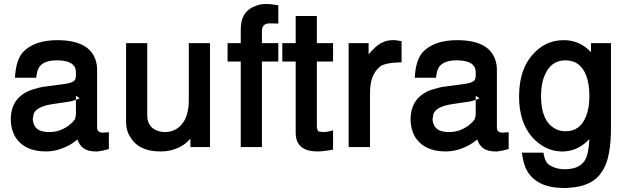

<svg xmlns="http://www.w3.org/2000/svg" viewBox="-20 -736 3153 961"><path d="M525 -74V10Q490 20 468 22H458Q386 22 368 -38Q358 -30 349.5 -24Q341 -18 333 -13Q305 3 274 12.5Q243 22 210 22Q99 22 54 -55Q34 -92 34 -138Q34 -244 129 -283L140 -287L179 -298L193 -301Q207 -303 231.5 -306Q256 -309 291 -314Q348 -320 357 -339L360 -354V-375Q360 -423 296 -432H297Q289 -433 281 -433.5Q273 -434 264 -434Q178 -434 166 -375V-376L161 -347H55Q59 -432 93 -473Q150 -535 267 -535Q443 -535 464 -413Q465 -408 465.5 -401Q466 -394 466 -386V-97Q466 -72 496 -72Q500 -72 504 -73ZM360 -236Q354 -234 346.5 -232Q339 -230 331 -228L250 -216Q159 -204 147 -162L148 -163L144 -140Q145 -116 157.5 -99.5Q170 -83 196 -78Q206 -75 227 -75Q257 -75 284 -85.5Q311 -96 334 -116Q339 -120 344 -125.5Q349 -131 352 -135V-134Q360 -148 360 -169ZM370 -240H369L379 -244L360 -257V-236Z M1031 0H933V-42Q910 -16 883.5 -2Q857 12 827 18Q811 22 782 22Q673 22 631 -52V-51Q611 -83 611 -127V-520H717V-158Q717 -103 764 -83Q785 -75 805 -75Q840 -75 865.5 -92Q891 -109 907 -140Q915 -158 920 -180.5Q925 -203 925 -227V-520H1031Z M1373 -520V-428H1291V0H1185V-428H1119V-520H1185V-590Q1185 -682 1264 -708Q1276 -713 1288.5 -714.5Q1301 -716 1314 -716L1335 -715L1373 -710V-618L1335 -619H1331Q1292 -619 1291 -583V-520Z M1647 -520V-428H1566V-105Q1566 -95 1568.5 -88Q1571 -81 1574 -78L1595 -75Q1605 -75 1619 -77Q1633 -79 1647 -84V13Q1599 22 1569 22Q1471 22 1461 -54L1460 -70V-428H1393V-520H1460V-656H1566V-520Z M1725 -520H1825V-463Q1830 -470 1835.5 -476.5Q1841 -483 1847 -488Q1891 -535 1945 -535H1958L1990 -530V-424Q1912 -423 1883 -404L1882 -402Q1858 -384 1845 -351Q1832 -318 1832 -270V0H1725Z M2526 -74V10Q2491 20 2469 22H2459Q2387 22 2369 -38Q2359 -30 2350.5 -24Q2342 -18 2334 -13Q2306 3 2275 12.5Q2244 22 2211 22Q2100 22 2055 -55Q2035 -92 2035 -138Q2035 -244 2130 -283L2141 -287L2180 -298L2194 -301Q2208 -303 2232.5 -306Q2257 -309 2292 -314Q2349 -320 2358 -339L2361 -354V-375Q2361 -423 2297 -432H2298Q2290 -433 2282 -433.5Q2274 -434 2265 -434Q2179 -434 2167 -375V-376L2162 -347H2056Q2060 -432 2094 -473Q2151 -535 2268 -535Q2444 -535 2465 -413Q2466 -408 2466.5 -401Q2467 -394 2467 -386V-97Q2467 -72 2497 -72Q2501 -72 2505 -73ZM2361 -236Q2355 -234 2347.5 -232Q2340 -230 2332 -228L2251 -216Q2160 -204 2148 -162L2149 -163L2145 -140Q2146 -116 2158.5 -99.5Q2171 -83 2197 -78Q2207 -75 2228 -75Q2258 -75 2285 -85.5Q2312 -96 2335 -116Q2340 -120 2345 -125.5Q2350 -131 2353 -135V-134Q2361 -148 2361 -169ZM2371 -240H2370L2380 -244L2361 -257V-236Z M2938 -520H3038V-95Q3038 52 2997 117L2980 141Q2932 198 2827 204Q2822 205 2815.5 205Q2809 205 2804 205Q2665 205 2616 115Q2607 98 2601.5 77Q2596 56 2592 28H2700Q2706 69 2723 85Q2757 111 2807 111Q2877 111 2905 70Q2916 55 2922 27Q2928 -1 2930 -40Q2878 15 2814 21Q2809 22 2804.5 22Q2800 22 2795 22H2786Q2744 20 2708.5 1.5Q2673 -17 2644 -49Q2578 -125 2578 -252Q2578 -400 2661 -478Q2719 -535 2802 -535Q2882 -535 2938 -475ZM2810 -434Q2737 -434 2706 -358Q2688 -317 2688 -256Q2688 -133 2755 -94Q2779 -79 2811 -79Q2885 -79 2914 -156Q2930 -197 2930 -254Q2930 -384 2861 -423Q2851 -428 2837.5 -431Q2824 -434 2810 -434Z"/></svg>

Font: Ekushey Bangla
Style: Bold
Weight: 700
Designer: Al Mamun Sumon
Foundry: Al Mamun Sumon
Version: Version 1.0